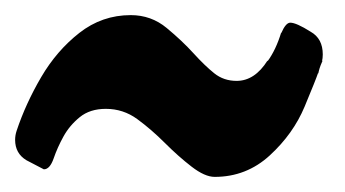

<svg xmlns="http://www.w3.org/2000/svg" viewBox="-36 -480 457 254"><path d="M248 -246Q235 -246 217.5 -259.5Q200 -273 182 -291Q164 -309 145.5 -322.5Q127 -336 104 -336Q83 -336 69.5 -325Q56 -314 48 -299.5Q40 -285 35 -270.5Q30 -256 22 -256L-1 -268Q-16 -277 -16 -295Q-16 -301 -14 -307Q-2 -343 18.5 -378Q39 -413 69 -436.5Q99 -460 137 -460Q164 -460 184.5 -443Q205 -426 220 -409.5Q235 -393 247.5 -383Q260 -373 277 -373Q301 -373 318 -400V-399Q329 -414 336 -437V-436Q342 -450 348 -450Q356 -450 375 -438Q391 -429 391 -408Q391 -403 390 -399L391 -400L390 -398Q386 -389 385 -382V-384Q382 -375 367 -339Q352 -303 321 -274.5Q290 -246 248 -246Z"/></svg>

Font: Bangerz
Style: Regular
Weight: 400
Designer: vernon adams
Foundry: Vernon Adams
Version: Version 2.10;February 7, 2025;FontCreator 13.0.0.2683 64-bit